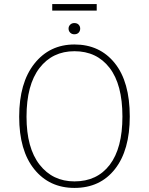

<svg xmlns="http://www.w3.org/2000/svg" viewBox="-20 -911 730 941"><path d="M454 -859H236V-891H454ZM344 -798Q358 -798 365.5 -790Q373 -782 373 -771Q373 -759 365.5 -751Q358 -743 344 -743Q332 -743 324 -751Q316 -759 316 -771Q316 -782 324 -790Q332 -798 344 -798ZM345 -693Q469 -693 542.5 -601.5Q616 -510 616 -340Q616 -175 543.5 -82.5Q471 10 345 10Q222 10 148 -81.5Q74 -173 74 -339Q74 -505 148.5 -599Q223 -693 345 -693ZM345 -660Q237 -660 173.5 -577.5Q110 -495 110 -339Q110 -186 174 -104Q238 -22 345 -22Q456 -22 518 -103.5Q580 -185 580 -340Q580 -497 517 -578.5Q454 -660 345 -660Z"/></svg>

Font: Fira Sans UltraLight
Style: Regular
Weight: 200
Designer: Carrois Corporate & Edenspiekermann AG
Foundry: Carrois Corporate GbR & Edenspiekermann AG
Version: Version 4.106;PS 004.106;hotconv 1.0.70;makeotf.lib2.5.58329